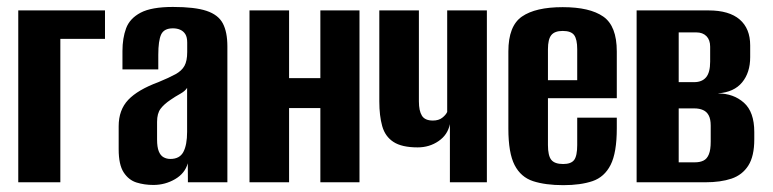

<svg xmlns="http://www.w3.org/2000/svg" viewBox="-20 -525 2226 553"><path d="M32.6 0V-495H282.4V-413H153.8V0Z M421.7 7.7Q395.9 7.7 373.3 0.7Q350.6 -6.4 336.2 -28.5Q321.8 -50.6 321.8 -95V-161.4Q321.8 -208.3 349.3 -237.4Q376.9 -266.5 436.1 -288.4Q467.4 -301.3 485.4 -311.2Q503.4 -321 511.3 -335.3Q519.2 -349.5 519.2 -375.2V-402.4Q519.2 -417.7 513.9 -426.4Q508.5 -435.1 499.3 -439.2Q490.1 -443.4 478 -443.4Q452.4 -443.4 444.1 -425.6Q435.9 -407.9 435.9 -367.1V-325.1H332.7V-378Q332.7 -415 343.2 -443.5Q353.8 -472 385.1 -488.5Q416.4 -505 478 -505Q541.2 -505 574.9 -493.7Q608.6 -482.5 621.8 -457.6Q634.9 -432.7 634.9 -391.4V0H521.2L520.9 -54.7Q512.7 -25.6 484.2 -9Q455.6 7.7 421.7 7.7ZM470.7 -67.2Q497.6 -67.2 508.2 -87.5Q518.9 -107.7 518.9 -145.4V-271.9Q513 -262.5 498.9 -254.7Q484.7 -246.9 471.5 -237.7Q452.4 -225 442.4 -211.6Q432.4 -198.2 432.4 -174.1V-123Q432.4 -101.5 437.3 -89.2Q442.3 -76.9 451.1 -72.1Q459.8 -67.2 470.7 -67.2Z M698.6 0V-495H812.6V-300H902.7V-495H1015.4V0H902.7V-213.8H812.6V0Z M1275.8 0V-167.5Q1269.5 -136.6 1243.1 -118.6Q1216.8 -100.5 1182.9 -100.5Q1137.3 -100.5 1113.3 -116.2Q1089.3 -131.8 1080.9 -161.6Q1072.5 -191.4 1072.5 -232.8V-495H1186.5V-232.9Q1186.5 -205.8 1195.2 -191.8Q1203.8 -177.8 1226.8 -177.8Q1243.5 -177.8 1253.7 -185.8Q1264 -193.8 1268 -202.5V-495H1382.3V0Z M1602.6 8.3Q1550.9 8.3 1515.5 -3.2Q1480.2 -14.7 1462.2 -49.5Q1444.2 -84.3 1444.2 -154.4V-376.8Q1444.2 -450.3 1483.3 -477.3Q1522.5 -504.4 1600.7 -504.4Q1678.6 -504.4 1717.5 -477.3Q1756.5 -450.3 1756.5 -376.8V-242.2H1558.2V-107.4Q1558.2 -76.7 1567.8 -64.7Q1577.5 -52.6 1602 -52.6Q1624.9 -52.6 1633.7 -64.3Q1642.5 -76.1 1642.5 -107.4V-186H1756.5V-155.4Q1756.5 -85.3 1738.7 -50.1Q1720.9 -15 1686.5 -3.3Q1652.1 8.3 1602.6 8.3ZM1558.2 -294H1642.5V-383.3Q1642.5 -411.8 1633.7 -423.8Q1624.9 -435.9 1600.7 -435.9Q1577.5 -435.9 1567.8 -423.8Q1558.2 -411.8 1558.2 -383.3Z M1813.6 0V-495H2020.8Q2080.1 -495 2110.4 -468.9Q2140.7 -442.8 2140.7 -394.3V-360.4Q2140.7 -315.9 2117.5 -287.8Q2094.3 -259.6 2048.6 -256.2V-255.8Q2092.5 -255.8 2122.5 -229.3Q2152.5 -202.7 2152.5 -144.7V-123.7Q2152.5 -75.1 2135.3 -48.1Q2118.1 -21.1 2086.9 -10.5Q2055.6 0 2011.8 0ZM1934.8 -57.5H1981.9Q1996.2 -57.5 2006.2 -62.5Q2016.3 -67.4 2021.6 -80.4Q2027 -93.3 2027 -117.2V-163.1Q2027 -181.7 2021.3 -192.5Q2015.7 -203.3 2005 -208Q1994.4 -212.8 1979.4 -212.8H1934.8ZM1934.8 -288.4H1979Q2002 -288.4 2013.7 -302.4Q2025.4 -316.4 2025.4 -347.5V-390.5Q2025.4 -410.1 2014.7 -420.9Q2004 -431.7 1985.4 -431.7H1934.8Z"/></svg>

Font: Alumni Sans Thin
Style: Regular
Weight: 100
Designer: Robert E. Leuschke
Foundry: Robert E. Leuschke
Version: Version 1.018